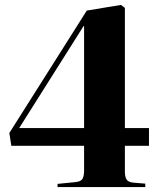

<svg xmlns="http://www.w3.org/2000/svg" viewBox="-20 -761 653 781"><path d="M214 0V-13L284 -20Q309 -22 315.5 -33.5Q322 -45 322 -67V-168H26L18 -220L333 -718L472 -741L488 -729V-240H586V-168H488V-62Q488 -43 494.5 -31.5Q501 -20 523 -18L571 -14V0ZM58 -240H322V-655H320Z"/></svg>

Font: Literata 72pt
Style: Bold
Weight: 700
Designer: Latin by Veronika Burian and Jose Scaglione. Greek by Irene Vlachou. Cyrillic by Vera Evstafieva.
Foundry: TypeTogether
Version: Version 3.002